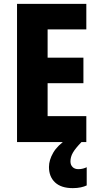

<svg xmlns="http://www.w3.org/2000/svg" viewBox="-20 -734 511 992"><path d="M426 0H68V-714H426V-582H226V-436H411V-304H226V-134H426ZM344 100Q344 118 355 129Q366 140 385 140Q398 140 409 137Q420 134 428 130V224Q416 230 397.5 234Q379 238 356 238Q296 238 264.5 208.5Q233 179 233 129Q233 93 255 55Q277 17 328 -17L401 0Q369 33 356.5 55Q344 77 344 100Z"/></svg>

Font: Noto Sans Arabic UI Cn XBd
Style: Regular
Weight: 800
Width: 3
Designer: Monotype Design Team, Nadine Chahine and Nizar Qandah
Foundry: Monotype Imaging Inc.
Version: Version 2.010; ttfautohint (v1.8.4.7-5d5b)